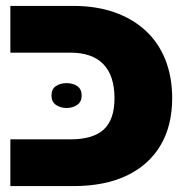

<svg xmlns="http://www.w3.org/2000/svg" viewBox="-20 -629 637 649"><path d="M15 0V-158H218Q295 -158 331 -191.5Q367 -225 367 -297Q367 -373 329.5 -412Q292 -451 218 -451H15V-609H228Q305 -609 366.5 -587.5Q428 -566 472 -525.5Q516 -485 539 -427Q562 -369 562 -297Q562 -204 522.5 -137.5Q483 -71 408.5 -35.5Q334 0 228 0ZM154 -306Q154 -328 169 -338Q184 -348 205 -348Q226 -348 241 -338Q256 -328 256 -306Q256 -285 241 -274.5Q226 -264 205 -264Q184 -264 169 -274.5Q154 -285 154 -306Z"/></svg>

Font: Noto Sans Hebrew Black
Style: Regular
Weight: 900
Designer: Monotype Design Team
Foundry: Monotype Imaging Inc.
Version: Version 2.003